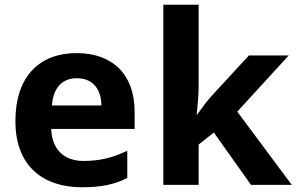

<svg xmlns="http://www.w3.org/2000/svg" viewBox="-20 -780 1251 810"><path d="M303 -556C149 -556 45 -460 45 -269C45 -80 161 10 325 10C409 10 463 -2 517 -29V-144C456 -115 402 -101 332 -101C248 -101 199 -152 196 -236H548V-308C548 -467 454 -556 303 -556ZM304 -450C374 -450 407 -401 408 -335H199C205 -414 246 -450 304 -450Z M818 -420V-760H669V0H818V-170L882 -221L1039 0H1211L981 -309L1198 -546H1030L877 -380C853 -354 832 -325 812 -297H810C814 -338 818 -379 818 -420Z"/></svg>

Font: Noto Sans Gujarati
Style: Bold
Weight: 700
Designer: Jelle Bosma - Monotype Design Team, Universal Thirst
Foundry: Monotype Imaging Inc.
Version: Version 2.106